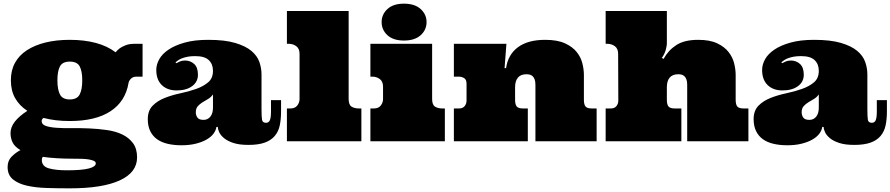

<svg xmlns="http://www.w3.org/2000/svg" viewBox="-20 -780 4916 1060"><path d="M736.8 88.9Q736.8 171.9 641.4 215.8Q545.9 259.8 365.2 259.8Q299.8 259.8 237.8 257.8Q175.8 255.9 127.9 244.9Q80.1 233.9 51 210Q22 186 22 142.1Q22 106.9 44.4 84.5Q66.9 62 92.8 48.8Q61 29.8 49.6 6.3Q38.1 -17.1 38.1 -44.9Q38.1 -78.1 62 -108.6Q85.9 -139.2 130.9 -168Q86.9 -196.8 63.5 -238.3Q40 -279.8 40 -336.9Q40 -392.1 63 -433.6Q85.9 -475.1 128.9 -502.9Q171.9 -530.8 231.4 -545.4Q291 -560.1 365.2 -560.1Q444.8 -560.1 509 -543Q573.2 -525.9 618.2 -491.2Q627 -502.9 642.1 -514.2Q654.8 -522.9 674.3 -530.5Q693.8 -538.1 722.2 -538.1H767.1V-356.9H734.9Q713.9 -356.9 702.9 -345.5Q691.9 -334 689.9 -323.2Q672.9 -220.2 590.3 -166Q507.8 -111.8 365.2 -111.8Q285.2 -111.8 220.2 -128.9Q210 -122.1 210 -111.8Q210 -92.8 232.4 -85Q254.9 -77.1 292 -74.5Q329.1 -71.8 376.5 -72.5Q423.8 -73.2 473.4 -71Q522.9 -68.8 570.6 -62Q618.2 -55.2 655 -37.6Q691.9 -20 714.4 10.5Q736.8 41 736.8 88.9ZM296.9 -336.9Q296.9 -286.1 311 -258.5Q325.2 -231 365.2 -231Q405.8 -231 419.9 -258.5Q434.1 -286.1 434.1 -336.9Q434.1 -387.2 419.9 -413.6Q405.8 -439.9 365.2 -439.9Q325.2 -439.9 311 -413.6Q296.9 -387.2 296.9 -336.9ZM387.2 96.2Q335 96.2 292.5 93.5Q250 90.8 215.8 85.9Q210.9 94.2 210.9 103Q210.9 138.2 249 149.2Q287.1 160.2 349.1 160.2Q432.1 160.2 470.5 150.1Q508.8 140.1 508.8 122.1Q508.8 112.8 497.8 107.9Q486.8 103 469 100.1Q451.2 97.2 429.7 96.7Q408.2 96.2 387.2 96.2Z M1057.6 -470.2Q1032.7 -470.2 1014.9 -466.6Q997.1 -462.9 984.4 -458Q971.7 -453.1 963.4 -447Q955.1 -440.9 948.7 -436L953.6 -431.2Q962.9 -436 973.9 -440.9Q984.9 -445.8 1002 -445.8Q1030.8 -445.8 1051.8 -427Q1072.8 -408.2 1072.8 -367.2Q1072.8 -328.1 1040.8 -304.4Q1008.8 -280.8 955.1 -280.8Q903.8 -280.8 873.3 -310.3Q842.8 -339.8 842.8 -394Q842.8 -423.8 859.4 -453.4Q876 -482.9 910.9 -506.3Q945.8 -529.8 999.8 -544.9Q1053.7 -560.1 1129.9 -560.1Q1220.7 -560.1 1278.3 -543Q1335.9 -525.9 1367.9 -499Q1399.9 -472.2 1411.9 -438Q1423.8 -403.8 1423.8 -369.1V-178.2Q1423.8 -133.8 1426.8 -117.9Q1429.7 -102.1 1448.7 -102.1Q1463.9 -102.1 1470 -116.5Q1476.1 -130.9 1476.1 -166V-227.1H1531.7V-165Q1531.7 -121.1 1524.4 -87.2Q1517.1 -53.2 1496.6 -29.1Q1476.1 -4.9 1440.9 7.6Q1405.8 20 1351.1 20Q1301.8 20 1269.3 9.5Q1236.8 -1 1217.8 -16.6Q1198.7 -32.2 1190.7 -49.1Q1182.6 -65.9 1182.6 -79.1H1174.8Q1171.9 -59.1 1158 -41Q1144 -22.9 1119.4 -9Q1094.7 4.9 1060.3 13.4Q1025.9 22 981.9 22Q939.9 22 905.5 13.9Q871.1 5.9 846.9 -11.5Q822.8 -28.8 809.3 -56.4Q795.9 -84 795.9 -122.1Q795.9 -168.9 822.3 -196Q848.6 -223.1 888.7 -239Q928.7 -254.9 975.8 -264.9Q1022.9 -274.9 1063 -289.1Q1103 -303.2 1129.4 -325.7Q1155.8 -348.1 1155.8 -389.2Q1155.8 -425.8 1132.8 -448Q1109.9 -470.2 1057.6 -470.2ZM1155.8 -258.8Q1145 -243.2 1128.9 -233.6Q1112.8 -224.1 1097.9 -215.1Q1083 -206.1 1072 -193.6Q1061 -181.2 1061 -160.2Q1061 -144 1069.8 -131.1Q1078.6 -118.2 1104 -118.2Q1127 -118.2 1141.4 -136Q1155.8 -153.8 1155.8 -186Z M1904.8 -719.2V-233.9Q1904.8 -201.2 1920.9 -191.2Q1937 -181.2 1961.9 -181.2H1975.1V0H1564V-181.2H1583Q1608.9 -181.2 1621.3 -197.5Q1633.8 -213.9 1633.8 -232.9V-482.9Q1633.8 -511.2 1616 -524.7Q1598.1 -538.1 1574.7 -538.1H1564V-719.2Z M2365.7 -538.1V-233.9Q2365.7 -201.2 2381.8 -191.2Q2397.9 -181.2 2422.9 -181.2H2436V0H2024.9V-181.2H2043.9Q2069.8 -181.2 2082.3 -197.5Q2094.7 -213.9 2094.7 -232.9V-301.8Q2094.7 -330.1 2076.9 -343.5Q2059.1 -356.9 2035.6 -356.9H2024.9V-538.1ZM2086.9 -658.2Q2086.9 -700.2 2118.9 -730Q2150.9 -759.8 2210 -759.8Q2270 -759.8 2302.5 -730Q2335 -700.2 2335 -658.2Q2335 -615.2 2302.5 -585.7Q2270 -556.2 2210 -556.2Q2150.9 -556.2 2118.9 -585.7Q2086.9 -615.2 2086.9 -658.2Z M2936 -312Q2936 -331.1 2931.4 -342.5Q2926.8 -354 2919.7 -360.1Q2912.6 -366.2 2903.8 -368.2Q2895 -370.1 2886.7 -370.1Q2855 -370.1 2839.4 -351.6Q2823.7 -333 2823.7 -298.8V-229Q2823.7 -203.1 2832.8 -192.1Q2841.8 -181.2 2867.7 -181.2H2894V0H2485.8V-181.2H2514.6Q2534.7 -181.2 2545.2 -194.1Q2555.7 -207 2555.7 -225.1V-317.9Q2555.7 -340.8 2542.2 -348.9Q2528.8 -356.9 2511.7 -356.9H2485.8V-538.1H2775.9L2765.6 -403.8H2773.9Q2784.7 -479 2839.8 -519.5Q2895 -560.1 2989.7 -560.1Q3056.6 -560.1 3098.6 -541Q3140.6 -522 3163.8 -492.9Q3187 -463.9 3195.3 -429.9Q3203.6 -396 3203.6 -366.2V-229Q3203.6 -203.1 3212.6 -192.1Q3221.7 -181.2 3247.6 -181.2H3273.9V0H2936Z M3834.5 -560.1Q3898.9 -560.1 3939.2 -541Q3979.5 -522 4002.2 -492.9Q4024.9 -463.9 4033.2 -429.9Q4041.5 -396 4041.5 -366.2V-229Q4041.5 -203.1 4050.5 -192.1Q4059.6 -181.2 4085.4 -181.2H4111.8V0H3773.9V-312Q3773.9 -331.1 3769.3 -342.5Q3764.6 -354 3757.6 -360.1Q3750.5 -366.2 3741.7 -368.2Q3732.9 -370.1 3724.6 -370.1Q3692.9 -370.1 3677.2 -351.6Q3661.6 -333 3661.6 -298.8V-229Q3661.6 -203.1 3670.7 -192.1Q3679.7 -181.2 3705.6 -181.2H3741.7V0H3323.7V-181.2H3352.5Q3372.6 -181.2 3383.1 -194.1Q3393.6 -207 3393.6 -225.1L3392.6 -482.9Q3392.6 -511.2 3374.8 -524.7Q3356.9 -538.1 3333.5 -538.1H3323.7V-719.2H3661.6V-538.1Q3661.6 -528.8 3655.8 -505.9Q3649.9 -482.9 3633.8 -460L3643.6 -455.1Q3669.9 -502.9 3714.4 -531.5Q3758.8 -560.1 3834.5 -560.1Z M4402.3 -470.2Q4377.4 -470.2 4359.6 -466.6Q4341.8 -462.9 4329.1 -458Q4316.4 -453.1 4308.1 -447Q4299.8 -440.9 4293.5 -436L4298.3 -431.2Q4307.6 -436 4318.6 -440.9Q4329.6 -445.8 4346.7 -445.8Q4375.5 -445.8 4396.5 -427Q4417.5 -408.2 4417.5 -367.2Q4417.5 -328.1 4385.5 -304.4Q4353.5 -280.8 4299.8 -280.8Q4248.5 -280.8 4218 -310.3Q4187.5 -339.8 4187.5 -394Q4187.5 -423.8 4204.1 -453.4Q4220.7 -482.9 4255.6 -506.3Q4290.5 -529.8 4344.5 -544.9Q4398.4 -560.1 4474.6 -560.1Q4565.4 -560.1 4623 -543Q4680.7 -525.9 4712.6 -499Q4744.6 -472.2 4756.6 -438Q4768.6 -403.8 4768.6 -369.1V-178.2Q4768.6 -133.8 4771.5 -117.9Q4774.4 -102.1 4793.5 -102.1Q4808.6 -102.1 4814.7 -116.5Q4820.8 -130.9 4820.8 -166V-227.1H4876.5V-165Q4876.5 -121.1 4869.1 -87.2Q4861.8 -53.2 4841.3 -29.1Q4820.8 -4.9 4785.6 7.6Q4750.5 20 4695.8 20Q4646.5 20 4614 9.5Q4581.5 -1 4562.5 -16.6Q4543.5 -32.2 4535.4 -49.1Q4527.3 -65.9 4527.3 -79.1H4519.5Q4516.6 -59.1 4502.7 -41Q4488.8 -22.9 4464.1 -9Q4439.5 4.9 4405 13.4Q4370.6 22 4326.7 22Q4284.7 22 4250.2 13.9Q4215.8 5.9 4191.7 -11.5Q4167.5 -28.8 4154.1 -56.4Q4140.6 -84 4140.6 -122.1Q4140.6 -168.9 4167 -196Q4193.4 -223.1 4233.4 -239Q4273.4 -254.9 4320.6 -264.9Q4367.7 -274.9 4407.7 -289.1Q4447.8 -303.2 4474.1 -325.7Q4500.5 -348.1 4500.5 -389.2Q4500.5 -425.8 4477.5 -448Q4454.6 -470.2 4402.3 -470.2ZM4500.5 -258.8Q4489.7 -243.2 4473.6 -233.6Q4457.5 -224.1 4442.6 -215.1Q4427.7 -206.1 4416.7 -193.6Q4405.8 -181.2 4405.8 -160.2Q4405.8 -144 4414.6 -131.1Q4423.3 -118.2 4448.7 -118.2Q4471.7 -118.2 4486.1 -136Q4500.5 -153.8 4500.5 -186Z"/></svg>

Font: Ultra
Style: Regular
Weight: 400
Designer: Astigmatic (AOETI)
Foundry: Astigmatic (AOETI)
Version: Version 1.001